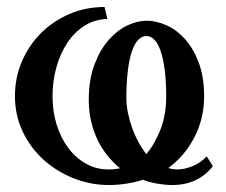

<svg xmlns="http://www.w3.org/2000/svg" viewBox="-20 -514 644 546"><path d="M452.6 -239.3Q452.6 -284.2 448.2 -316.7Q443.8 -349.1 436.3 -370.4Q428.7 -391.6 418.5 -401.6Q408.2 -411.6 396.5 -411.6Q384.3 -411.6 373.8 -401.4Q363.3 -391.1 355.7 -369.6Q348.1 -348.1 343.8 -314.9Q339.4 -281.7 339.4 -235.8Q339.4 -213.9 344 -191.9Q348.6 -169.9 356.2 -148.9Q363.8 -127.9 374 -109.4Q384.3 -90.8 396 -75.7Q419.9 -103.5 436.3 -145.5Q452.6 -187.5 452.6 -239.3ZM288.6 -32.2Q307.1 -32.2 321.3 -35.6Q301.8 -51.3 285.4 -71.8Q269 -92.3 257.3 -116.7Q245.6 -141.1 239 -169.4Q232.4 -197.8 232.4 -229.5Q232.4 -287.6 248.5 -330.1Q264.6 -372.6 289.1 -400.4Q313.5 -428.2 342.3 -441.7Q371.1 -455.1 396.5 -455.1Q423.8 -455.1 452.9 -442.4Q481.9 -429.7 505.9 -403.1Q529.8 -376.5 545.2 -335.9Q560.5 -295.4 560.5 -239.7Q560.5 -208.5 553.5 -179.2Q546.4 -149.9 533 -123.8Q519.5 -97.7 500.7 -75.4Q481.9 -53.2 458.5 -36.1Q471.7 -32.2 484.9 -32.2Q504.4 -32.2 527.3 -41.5Q550.3 -50.8 567.9 -69.3L585.4 -41.5Q543 12.2 469.7 12.2Q451.2 12.2 427.7 8.3Q404.3 4.4 386.2 -2.9Q365.7 4.4 339.4 8.3Q313 12.2 290 12.2Q237.3 12.2 189 -7.1Q140.6 -26.4 103.5 -60.1Q66.4 -93.8 44.4 -140.1Q22.5 -186.5 22.5 -240.7Q22.5 -293 42.2 -339.1Q62 -385.3 96.4 -419.7Q130.9 -454.1 177.2 -474.1Q223.6 -494.1 277.3 -494.1L285.2 -460Q249 -459 220.2 -440.7Q191.4 -422.4 171.4 -392.1Q151.4 -361.8 140.4 -322.8Q129.4 -283.7 129.4 -240.7Q129.4 -197.3 141.1 -159.4Q152.8 -121.6 174.1 -93.3Q195.3 -64.9 224.4 -48.6Q253.4 -32.2 288.6 -32.2Z"/></svg>

Font: Charis SIL
Style: Regular
Weight: 400
Foundry: SIL International
Version: Version 4.112